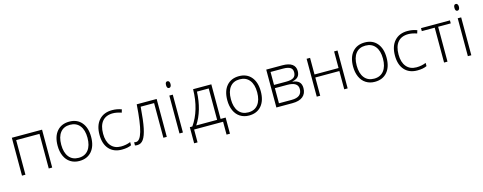

<svg xmlns="http://www.w3.org/2000/svg" viewBox="-31 -1572 6538 2599"><g transform="rotate(-15 3237.5 -272.5)"><path d="M137.2 0H88.9V-530.8H512.2V0H463.9V-484.9H137.2Z M1128.9 -266.1Q1128.9 -136.2 1065.9 -63.2Q1002.9 9.8 892.1 9.8Q822.3 9.8 769 -23.9Q715.8 -57.6 687.5 -120.6Q659.2 -183.6 659.2 -266.1Q659.2 -396 722.2 -468.5Q785.2 -541 895 -541Q1004.4 -541 1066.7 -467.5Q1128.9 -394 1128.9 -266.1ZM710 -266.1Q710 -156.7 758.1 -95.5Q806.2 -34.2 894 -34.2Q981.9 -34.2 1030 -95.5Q1078.1 -156.7 1078.1 -266.1Q1078.1 -376 1029.5 -436.5Q981 -497.1 893.1 -497.1Q805.2 -497.1 757.6 -436.8Q710 -376.5 710 -266.1Z M1487.8 9.8Q1374 9.8 1309.6 -62Q1245.1 -133.8 1245.1 -262.2Q1245.1 -394 1312 -467.5Q1378.9 -541 1495.1 -541Q1564 -541 1627 -517.1L1613.8 -474.1Q1544.9 -497.1 1494.1 -497.1Q1396.5 -497.1 1346.2 -436.8Q1295.9 -376.5 1295.9 -263.2Q1295.9 -155.8 1346.2 -95Q1396.5 -34.2 1486.8 -34.2Q1559.1 -34.2 1621.1 -60.1V-15.1Q1570.3 9.8 1487.8 9.8Z M2118.2 0H2070.3V-485.8H1882.3Q1867.7 -293 1846.4 -191.7Q1825.2 -90.3 1791.7 -42.7Q1758.3 4.9 1705.1 4.9Q1686 4.9 1671.9 1V-43Q1681.2 -40 1698.2 -40Q1753.4 -40 1787.4 -156.5Q1821.3 -272.9 1838.9 -530.8H2118.2Z M2344.2 0H2295.9V-530.8H2344.2ZM2289.1 -678.2Q2289.1 -725.1 2319.8 -725.1Q2335 -725.1 2343.5 -712.9Q2352.1 -700.7 2352.1 -678.2Q2352.1 -656.2 2343.5 -643.6Q2335 -630.9 2319.8 -630.9Q2289.1 -630.9 2289.1 -678.2Z M2955.1 180.2H2907.2V0H2501V180.2H2453.1V-45.9H2488.3Q2554.7 -139.2 2590.8 -262.2Q2627 -385.3 2628.9 -530.8H2884.3V-45.9H2955.1ZM2835.9 -45.9V-485.8H2670.9Q2659.2 -221.7 2543 -45.9Z M3506.8 -266.1Q3506.8 -136.2 3443.8 -63.2Q3380.9 9.8 3270 9.8Q3200.2 9.8 3147 -23.9Q3093.8 -57.6 3065.4 -120.6Q3037.1 -183.6 3037.1 -266.1Q3037.1 -396 3100.1 -468.5Q3163.1 -541 3272.9 -541Q3382.3 -541 3444.6 -467.5Q3506.8 -394 3506.8 -266.1ZM3087.9 -266.1Q3087.9 -156.7 3136 -95.5Q3184.1 -34.2 3272 -34.2Q3359.9 -34.2 3408 -95.5Q3456.1 -156.7 3456.1 -266.1Q3456.1 -376 3407.5 -436.5Q3358.9 -497.1 3271 -497.1Q3183.1 -497.1 3135.5 -436.8Q3087.9 -376.5 3087.9 -266.1Z M4061 -402.8Q4061 -352.5 4036.1 -324Q4011.2 -295.4 3955.1 -284.2V-280.8Q4019 -273.4 4047.6 -243.9Q4076.2 -214.4 4076.2 -159.2Q4076.2 -82.5 4025.6 -41.3Q3975.1 0 3877.9 0H3653.8V-530.8H3878.9Q3969.7 -530.8 4015.4 -498Q4061 -465.3 4061 -402.8ZM4024.9 -160.2Q4024.9 -257.8 3875 -257.8H3702.1V-45.9H3881.8Q4024.9 -45.9 4024.9 -160.2ZM4009.8 -398.9Q4009.8 -445.3 3976.6 -465.1Q3943.4 -484.9 3877 -484.9H3702.1V-303.2H3871.1Q3945.3 -303.2 3977.5 -326.2Q4009.8 -349.1 4009.8 -398.9Z M4268.1 -530.8V-297.9H4605V-530.8H4652.8V0H4605V-255.9H4268.1V0H4219.7V-530.8Z M5269.5 -266.1Q5269.5 -136.2 5206.5 -63.2Q5143.6 9.8 5032.7 9.8Q4962.9 9.8 4909.7 -23.9Q4856.4 -57.6 4828.1 -120.6Q4799.8 -183.6 4799.8 -266.1Q4799.8 -396 4862.8 -468.5Q4925.8 -541 5035.6 -541Q5145 -541 5207.3 -467.5Q5269.5 -394 5269.5 -266.1ZM4850.6 -266.1Q4850.6 -156.7 4898.7 -95.5Q4946.8 -34.2 5034.7 -34.2Q5122.6 -34.2 5170.7 -95.5Q5218.8 -156.7 5218.8 -266.1Q5218.8 -376 5170.2 -436.5Q5121.6 -497.1 5033.7 -497.1Q4945.8 -497.1 4898.2 -436.8Q4850.6 -376.5 4850.6 -266.1Z M5628.4 9.8Q5514.6 9.8 5450.2 -62Q5385.7 -133.8 5385.7 -262.2Q5385.7 -394 5452.6 -467.5Q5519.5 -541 5635.7 -541Q5704.6 -541 5767.6 -517.1L5754.4 -474.1Q5685.5 -497.1 5634.8 -497.1Q5537.1 -497.1 5486.8 -436.8Q5436.5 -376.5 5436.5 -263.2Q5436.5 -155.8 5486.8 -95Q5537.1 -34.2 5627.4 -34.2Q5699.7 -34.2 5761.7 -60.1V-15.1Q5710.9 9.8 5628.4 9.8Z M6228.5 -488.8H6051.8V0H6003.9V-488.8H5822.8V-530.8H6228.5Z M6385.7 0H6337.4V-530.8H6385.7ZM6330.6 -678.2Q6330.6 -725.1 6361.3 -725.1Q6376.5 -725.1 6385 -712.9Q6393.6 -700.7 6393.6 -678.2Q6393.6 -656.2 6385 -643.6Q6376.5 -630.9 6361.3 -630.9Q6330.6 -630.9 6330.6 -678.2Z"/></g></svg>

Font: Zoram GWebM Light
Style: Regular
Weight: 300
Foundry: Ascender Corporation
Version: Version 1.000